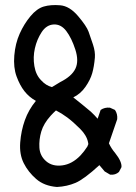

<svg xmlns="http://www.w3.org/2000/svg" viewBox="-20 -741 540 765"><path d="M144 -421Q163 -400 187 -394L220 -414Q266 -437 280.5 -467.5Q295 -498 280 -544Q265 -590 244 -617.5Q223 -645 194 -643.5Q165 -642 146 -613Q127 -584 119 -548.5Q111 -513 117 -477.5Q123 -442 144 -421ZM414 -170Q423 -150 439 -131Q466 -97 464 -75L454 -56Q440 -43 419 -45L397 -58L376 -83Q315 -27 281 -12.5Q247 2 207 4Q156 0 124 -28Q92 -56 74.5 -91Q57 -126 60.5 -173Q64 -220 79 -262Q94 -304 123 -339Q96 -354 77.5 -377.5Q59 -401 46 -436.5Q33 -472 37 -520Q41 -568 58.5 -607Q76 -646 101.5 -676.5Q127 -707 154.5 -715Q182 -723 219.5 -720Q257 -717 291 -677Q325 -637 333 -614.5Q341 -592 350.5 -563.5Q360 -535 358 -511Q355 -476 347.5 -449.5Q340 -423 320.5 -395Q301 -367 272 -353Q310 -323 342 -296Q357 -282 369 -268Q375 -286 381 -303Q397 -314 418 -312L438 -303Q449 -287 447 -266Q431 -218 414 -170ZM328 -157 332 -167Q332 -170 331 -173Q326 -201 299 -228Q272 -255 248 -273Q225 -290 203 -301Q193 -292 182 -280Q154 -249 144.5 -217Q135 -185 137 -152.5Q139 -120 164 -98.5Q189 -77 228 -82Q267 -87 300 -121Q316 -138 328 -157Z"/></svg>

Font: Kosefont JP
Style: Regular
Weight: 400
Designer: Nozomi Seto 瀬戸のぞみ
Version: Version 3.00;June 19, 2020